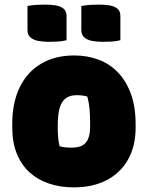

<svg xmlns="http://www.w3.org/2000/svg" viewBox="-20 -799 640 831"><path d="M301 -559Q359 -559 407.5 -540.5Q456 -522 491.5 -484.5Q527 -447 547 -391.5Q567 -336 567 -261V-247Q567 -167 534.5 -109Q502 -51 442 -19.5Q382 12 299 12Q241 12 192 -4.5Q143 -21 107.5 -53.5Q72 -86 52.5 -134.5Q33 -183 33 -248V-262Q33 -354 65 -420.5Q97 -487 157.5 -523Q218 -559 301 -559ZM311 -387Q283 -387 265 -374Q247 -361 238.5 -332.5Q230 -304 230 -257V-246Q230 -221 232 -201Q234 -181 238 -166Q249 -163 260.5 -161.5Q272 -160 290 -160Q318 -160 335.5 -169Q353 -178 361.5 -198.5Q370 -219 370 -252V-263Q370 -301 367.5 -328.5Q365 -356 358 -381Q348 -384 337.5 -385.5Q327 -387 311 -387ZM99 -773Q118 -777 139 -778Q160 -779 176 -779Q198 -779 219 -776Q240 -773 254 -762.5Q268 -752 268 -730V-625Q249 -620 228 -619Q207 -618 190 -618Q169 -618 148 -621.5Q127 -625 113 -636Q99 -647 99 -669ZM332 -773Q351 -777 372 -778Q393 -779 409 -779Q431 -779 452 -776Q473 -773 487 -762.5Q501 -752 501 -730V-625Q483 -620 461.5 -619Q440 -618 423 -618Q402 -618 381 -621.5Q360 -625 346 -636Q332 -647 332 -669Z"/></svg>

Font: Recursive Casual Black
Style: Regular
Weight: 900
Version: Version 1.047